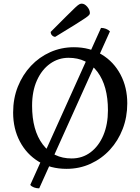

<svg xmlns="http://www.w3.org/2000/svg" viewBox="-20 -914 769 1053"><path d="M345 12Q257 12 191.5 -28Q126 -68 89 -138Q52 -208 52 -297Q52 -374 78 -439Q104 -504 149.5 -552.5Q195 -601 255.5 -628Q316 -655 385 -655Q472 -655 538 -615Q604 -575 641 -505Q678 -435 678 -347Q678 -272 653 -207Q628 -142 583 -93Q538 -44 477 -16Q416 12 345 12ZM373 -45Q432 -45 477 -79Q522 -113 547 -172.5Q572 -232 572 -309Q572 -443 514.5 -520Q457 -597 356 -597Q300 -597 254.5 -564.5Q209 -532 182.5 -473Q156 -414 156 -334Q156 -200 214 -122.5Q272 -45 373 -45ZM195 119Q180 119 166.5 114Q153 109 146 100L534 -761Q548 -761 561 -756Q574 -751 583 -742ZM283 -712Q274 -712 266 -719.5Q258 -727 258 -739Q314 -795 345.5 -826.5Q377 -858 392.5 -872.5Q408 -887 415 -890.5Q422 -894 428 -894Q444 -894 458.5 -877Q473 -860 473 -842Q473 -837 468.5 -831.5Q464 -826 446.5 -814Q429 -802 390.5 -778Q352 -754 283 -712Z"/></svg>

Font: Petrona Medium
Style: Regular
Weight: 500
Designer: Ringo R. Seeber
Foundry: Ringo R. Seeber
Version: Version 2.001; ttfautohint (v1.8.3)